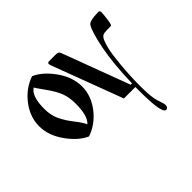

<svg xmlns="http://www.w3.org/2000/svg" viewBox="-164 -742 1213 1213"><g transform="rotate(-45 443.0 -135.0)"><path d="M693.4 -166C699.2 -226.6 705.2 -269.2 711.4 -293.9C717.6 -318.7 723.6 -337.4 729.5 -350.1C735.4 -362.8 742.2 -371.3 750 -375.5C757.8 -379.7 771.8 -381.8 792 -381.8H822.3C827.5 -381.8 832 -396.5 835.9 -425.8C839.8 -455.1 841.8 -474.9 841.8 -485.4C841.8 -495.8 837.6 -501 829.1 -501C775.1 -500.3 743.8 -492.8 735.4 -478.5C719.7 -453.8 704.1 -402.3 688.5 -324.2C672.9 -246.1 663.4 -148.4 660.2 -31.2H648.4L481.4 -477.5C478.2 -487.3 474.3 -493.7 469.7 -496.6C465.2 -499.5 457 -501 445.3 -501H390.6C380.2 -501 375 -497.4 375 -490.2C375 -486.3 376 -481.4 377.9 -475.6L556.6 0H659.2V40C659.2 173.5 671.2 240.2 695.3 240.2C700.5 240.2 704.9 238 708.5 233.4C712.1 228.8 713.9 222.7 713.9 214.8C713.9 207 709 189.1 699.2 161.1C689.5 133.1 684.6 86.8 684.6 22C684.6 -42.8 687.5 -105.5 693.4 -166ZM278.3 -47.9C269.2 -67.4 253.3 -91.6 230.5 -120.6C207.7 -149.6 189.3 -178.5 175.3 -207.5C161.3 -236.5 154.3 -270.5 154.3 -309.6C154.3 -383.8 170.2 -431.3 202.1 -452.1C207.4 -443 222.8 -420.6 248.5 -384.8C274.3 -349 292.3 -317.2 302.7 -289.6C313.2 -261.9 318.4 -229.2 318.4 -191.4C318.4 -119.1 305 -71.3 278.3 -47.9ZM246.1 -509.8C192.1 -491.5 146.5 -458.3 109.4 -410.2C72.3 -362 53.7 -310.2 53.7 -254.9C53.7 -199.5 72.4 -145.7 109.9 -93.3C147.3 -40.9 187.8 -5.2 231.4 13.7C285.5 -4.6 331.1 -37.8 368.2 -85.9C405.3 -134.1 423.8 -185.9 423.8 -241.2C423.8 -296.5 405.1 -350.4 367.7 -402.8C330.2 -455.2 289.7 -490.9 246.1 -509.8Z"/></g></svg>

Font: TriodPostnaja
Style: Medium
Weight: 500
Version: 20110805; ttfautohint (v0.96) -l 8 -r 50 -G 200 -x 14 -w "G"